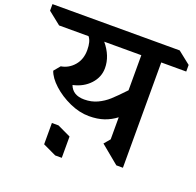

<svg xmlns="http://www.w3.org/2000/svg" viewBox="-226 -941 1204 1177"><g transform="rotate(20 376.0 -353.0)"><path d="M832 -678H669V9H626L506 -90L539 -129V-273Q504 -246 462 -231.5Q420 -217 364 -217Q302 -217 237.5 -246Q173 -275 125.5 -318.5Q78 -362 64 -404L98 -445Q148 -453 182.5 -493Q217 -533 217 -594Q217 -651 195 -677H3L-80 -743V-786H750L832 -721ZM297 -678Q357 -606 357 -527Q357 -468 315 -422.5Q273 -377 205 -362Q227 -303 302 -303Q349 -303 387.5 -321Q426 -339 457 -367Q488 -395 539 -449V-678ZM296 80H253L166 39V-100H209L296 -59Z"/></g></svg>

Font: Inknut Antiqua Medium
Style: Regular
Weight: 500
Designer: Claus Eggers Sørensen
Foundry: Claus Eggers Sørensen
Version: Version 1.003; ttfautohint (v1.8.2) -l 8 -r 50 -G 200 -x 14 